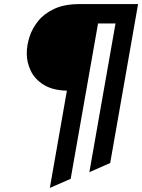

<svg xmlns="http://www.w3.org/2000/svg" viewBox="-20 -720 696 940"><path d="M224 200 307.5 -276Q237 -278 193.8 -305Q150.5 -332 130.8 -373Q111 -414 111 -458.5Q111 -497.5 124.5 -539.8Q138 -582 168 -618.5Q198 -655 247.5 -677.5Q297 -700 369.5 -700H656L519.5 78L417.5 123L545.5 -605H460L326 155.5Z"/></svg>

Font: Overpass Medium
Style: Italic
Weight: 500
Italic angle: -10°
Designer: Delve Withrington, Dave Bailey, Thomas Jockin
Foundry: Delve Fonts LLC
Version: Version 4.000